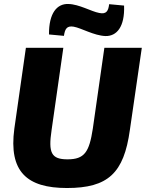

<svg xmlns="http://www.w3.org/2000/svg" viewBox="-20 -930 732 964"><path d="M323 -910C266 -912 225 -864 226 -757L301 -750C306 -784 315 -802 350 -796C389 -789 452 -751 510 -749C566 -748 607 -795 603 -902L528 -909C524 -876 515 -857 478 -865C439 -872 377 -909 323 -910ZM692 -690H504L446 -284C428 -166 404 -130 319 -130C237 -130 222 -163 239 -277L298 -690H110L52 -284C23 -68 115 14 316 14C523 14 602 -61 632 -277Z"/></svg>

Font: Exo 2 Extra Bold
Style: Italic
Weight: 800
Italic angle: -8°
Designer: Natanael Gama
Version: Version 1.001;PS 001.001;hotconv 1.0.88;makeotf.lib2.5.64775